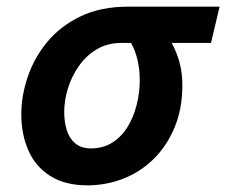

<svg xmlns="http://www.w3.org/2000/svg" viewBox="-20 -544 680 577"><path d="M243 13Q175 13 130.5 -15.5Q86 -44 65 -92.5Q44 -141 44 -200Q44 -256 63.5 -313.5Q83 -371 122.5 -418.5Q162 -466 222.5 -495Q283 -524 365 -524H640L614 -415H496Q513 -383 520.5 -352.5Q528 -322 528 -288Q528 -216 504 -159.5Q480 -103 440 -64.5Q400 -26 349 -6.5Q298 13 243 13ZM253 -98Q290 -98 317.5 -115.5Q345 -133 363 -162Q381 -191 390.5 -228Q400 -265 400 -303Q400 -335 393.5 -363Q387 -391 374 -415H345Q303 -415 271 -396Q239 -377 217 -345.5Q195 -314 184 -278Q173 -242 173 -207Q173 -177 181 -152Q189 -127 207 -112.5Q225 -98 253 -98Z"/></svg>

Font: Ubuntu Sans
Style: Bold Italic
Weight: 700
Italic angle: -13.5°
Designer: Dalton Maag Ltd
Foundry: Dalton Maag Ltd
Version: Version 1.006